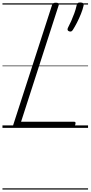

<svg xmlns="http://www.w3.org/2000/svg" viewBox="-20 -1037 734 1557"><path d="M108 0Q80 0 87 -23L402 -996Q405 -1006 411.5 -1010.5Q418 -1015 433 -1015Q447 -1015 453.5 -1010.5Q460 -1006 456 -995L151 -50H579Q590 -50 592 -44Q594 -38 590 -25Q587 -12 580.5 -6Q574 0 564 0ZM540 -783Q530 -787 528 -794.5Q526 -802 532 -814Q544 -836 557.5 -866.5Q571 -897 583 -930Q595 -963 601 -992Q603 -1003 608.5 -1010Q614 -1017 630 -1017Q648 -1017 654 -1010Q660 -1003 658 -992Q651 -961 636.5 -924.5Q622 -888 604.5 -854Q587 -820 571 -795Q566 -787 559.5 -783Q553 -779 540 -783ZM0 490H694V500H0ZM0 -20H694V0H0ZM0 -505H694V-500H0ZM0 -1010H694V-1000H0Z"/></svg>

Font: Playwrite BE VLG Guides
Style: Regular
Weight: 400
Designer: Veronika Burian, José Scaglione
Foundry: TypeTogether
Version: Version 1.003